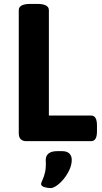

<svg xmlns="http://www.w3.org/2000/svg" viewBox="-20 -722 524 982"><path d="M116 0Q76 0 76 -40V-670Q76 -702 136 -702H170Q230 -702 230 -670V-131H446Q476 -131 476 -81V-50Q476 0 446 0ZM239 240Q224 240 207 235Q190 230 190 218Q192 209 198.5 195.5Q205 182 210.5 158.5Q216 135 214 95Q214 75 228.5 63Q243 51 274 51H297Q323 51 335 63.5Q347 76 347 95Q347 120 335.5 145.5Q324 171 306.5 192.5Q289 214 270.5 227Q252 240 239 240Z"/></svg>

Font: Asap
Style: Regular
Weight: 400
Designer: Pablo Cosgaya
Foundry: Omnibus-Type
Version: Version 3.001